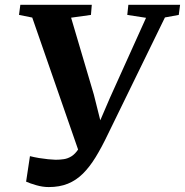

<svg xmlns="http://www.w3.org/2000/svg" viewBox="-20 -763 768 798"><path d="M182.5 14.5Q157.5 14.5 130.8 6.8Q104 -1 88.5 -8L104.5 -114Q122.5 -109.5 142 -106.2Q161.5 -103 179.8 -101.2Q198 -99.5 211 -99Q229 -99 245.5 -101.5Q262 -104 277.2 -113.5Q292.5 -123 306.2 -143.8Q320 -164.5 333.5 -200.5L315 -111.5L114 -690L59 -701L64.5 -743H361.5L358 -701L275.5 -689.5L370 -370L410.5 -208.5L371 -203L437 -356.5L587 -689L509 -701L513.5 -743H728.5L723 -701L665.5 -690.5L428 -204Q402.5 -150.5 377.5 -109.8Q352.5 -69 324.5 -41.2Q296.5 -13.5 262 0.5Q227.5 14.5 182.5 14.5Z"/></svg>

Font: Merriweather 48pt
Style: Bold Italic
Weight: 700
Italic angle: -7.8°
Version: Version 2.101